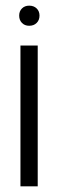

<svg xmlns="http://www.w3.org/2000/svg" viewBox="-20 -655 203 675"><path d="M51.9 -495V0H112.6V-495ZM47.4 -600.2Q47.4 -584.4 57.2 -574.4Q67 -564.4 82.6 -564.4Q98.9 -564.4 108.9 -574.4Q118.9 -584.4 118.9 -600.2Q118.9 -615.5 108.9 -625.3Q98.9 -635.1 82.6 -635.1Q67 -635.1 57.2 -625.3Q47.4 -615.5 47.4 -600.2Z"/></svg>

Font: Moniqa Black
Style: Regular
Weight: 900
Designer: Rajesh Rajput
Foundry: Rajesh Rajput
Version: Version 1.000